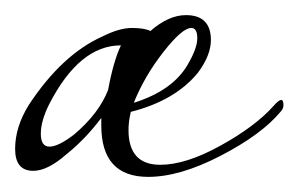

<svg xmlns="http://www.w3.org/2000/svg" viewBox="-27 -225 395 254"><path d="M169 9Q107 9 107 -59V-69Q86 -41 61 -21Q36 1 17 1Q-7 1 -7 -28Q-7 -57 11 -86Q55 -153 109 -177Q131 -188 147.5 -188Q164 -188 172 -184Q196 -205 219 -205Q252 -205 252 -172Q252 -152 235 -129Q205 -92 146 -77Q143 -64 143 -53Q143 -7 185 -7Q219 -7 265 -32.5Q311 -58 335 -85Q348 -100 348 -86Q348 -81 344 -77Q319 -47 265 -19Q211 9 169 9ZM38 -87Q27 -65 27 -48Q27 -31 38.5 -31Q50 -31 71 -47Q104 -75 116 -106Q123 -144 133 -165Q78 -165 38 -87ZM221 -139Q234 -161 234 -174.5Q234 -188 226 -188Q214 -188 189 -156Q164 -124 150 -89Q201 -105 221 -139Z"/></svg>

Font: Lovers Quarrel
Style: Regular
Weight: 400
Designer: Robert E. Leuschke
Foundry: Robert E. Leuschke
Version: Version 1.001